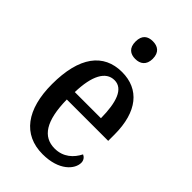

<svg xmlns="http://www.w3.org/2000/svg" viewBox="-231 -842 935 935"><g transform="rotate(45 236.5 -374.5)"><path d="M244 -637C277 -637 304 -654 304 -698C304 -743 277 -759 244 -759C210 -759 185 -743 185 -698C185 -654 210 -637 244 -637ZM253 10C366 10 416 -50 416 -94C416 -112 405 -124 393 -129C372 -87 334 -51 275 -51C194 -51 150 -116 148 -262H433V-305C433 -463 362 -547 244 -547C117 -547 44 -452 44 -264C44 -90 118 10 253 10ZM330 -315H150C153 -429 186 -493 246 -493C306 -493 329 -422 330 -315Z"/></g></svg>

Font: Noto Serif Hebrew Condensed Medium
Style: Regular
Weight: 500
Width: 3
Designer: Monotype Design Team
Foundry: Monotype Imaging Inc.
Version: Version 2.004